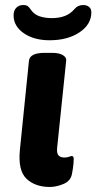

<svg xmlns="http://www.w3.org/2000/svg" viewBox="-20 -735 383 763"><path d="M178 8Q120 8 85.5 -24.5Q51 -57 59 -139L95 -493Q98 -525 158 -525H186Q216 -525 230.5 -515.5Q245 -506 243 -494L207 -147Q205 -126 212.5 -117.5Q220 -109 236 -109Q247 -109 254.5 -112Q262 -115 265 -115Q273 -115 273 -103Q273 -99 272 -84.5Q271 -70 266 -44Q261 -16 232.5 -4Q204 8 178 8ZM177 -575Q115 -575 74.5 -603Q34 -631 34 -674Q34 -694 45 -704.5Q56 -715 72 -715Q85 -715 91 -710Q97 -705 103 -696Q116 -677 138 -670Q160 -663 186 -663Q215 -663 237.5 -671.5Q260 -680 276 -699Q289 -715 311 -715Q325 -715 334 -707.5Q343 -700 343 -686Q343 -638 296 -606.5Q249 -575 177 -575Z"/></svg>

Font: Asap Expanded Expanded Regular
Style: Bold Italic
Weight: 700
Width: 7
Italic angle: -6°
Designer: Pablo Cosgaya
Foundry: Omnibus-Type
Version: Version 3.001; ttfautohint (v1.8.4.7-5d5b)